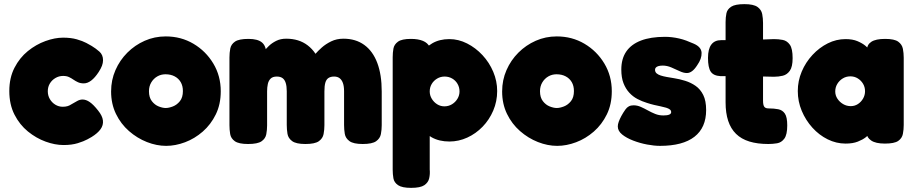

<svg xmlns="http://www.w3.org/2000/svg" viewBox="-20 -687 4418 928"><path d="M287 14Q246 14 200.5 -2.5Q155 -19 115 -51.5Q75 -84 50 -133Q25 -182 25 -247Q25 -311 50 -359.5Q75 -408 114.5 -440Q154 -472 199.5 -488.5Q245 -505 285 -505Q323 -505 351 -497Q379 -489 397 -479.5Q415 -470 423 -465Q443 -453 460.5 -437.5Q478 -422 478 -396Q478 -383 473 -369.5Q468 -356 457 -339Q421 -284 385 -284Q369 -284 357 -289.5Q345 -295 335 -302Q325 -309 313.5 -314.5Q302 -320 285 -320Q265 -320 248 -310Q231 -300 221 -283.5Q211 -267 211 -246Q211 -225 221 -208Q231 -191 247.5 -181Q264 -171 283 -171Q297 -171 306.5 -174Q316 -177 321 -180.5Q326 -184 327 -184Q341 -192 353.5 -199Q366 -206 379 -206Q396 -206 414 -193.5Q432 -181 454 -153Q475 -127 477.5 -104.5Q480 -82 466 -62.5Q452 -43 423 -25Q420 -23 402.5 -13.5Q385 -4 356 5Q327 14 287 14Z M783 18Q737 18 690 -0.5Q643 -19 603.5 -53.5Q564 -88 540.5 -136.5Q517 -185 517 -245Q517 -300 538 -348Q559 -396 595.5 -432.5Q632 -469 679.5 -490Q727 -511 781 -511Q855 -511 915 -475.5Q975 -440 1011 -380Q1047 -320 1047 -246Q1047 -183 1023 -134Q999 -85 960 -51Q921 -17 874.5 0.5Q828 18 783 18ZM781 -165Q796 -165 815.5 -172.5Q835 -180 849.5 -198Q864 -216 864 -247Q864 -272 853.5 -290Q843 -308 824 -318Q805 -328 780 -328Q758 -328 740 -317.5Q722 -307 711 -288.5Q700 -270 700 -246Q700 -216 714 -198Q728 -180 747 -172.5Q766 -165 781 -165Z M1179 9Q1134 9 1115 -4.5Q1096 -18 1092.5 -39Q1089 -60 1089 -82V-409Q1089 -432 1093 -452.5Q1097 -473 1116 -486Q1135 -499 1181 -499Q1226 -499 1246.5 -481.5Q1267 -464 1267 -425L1250 -430Q1250 -430 1257.5 -440.5Q1265 -451 1279.5 -465Q1294 -479 1315 -489.5Q1336 -500 1363 -500Q1394 -500 1420 -492Q1446 -484 1467.5 -467.5Q1489 -451 1505 -427Q1516 -440 1535 -457Q1554 -474 1580.5 -487Q1607 -500 1640 -500Q1699 -500 1740.5 -470Q1782 -440 1803.5 -383Q1825 -326 1825 -245V-82Q1825 -60 1821 -39Q1817 -18 1798 -4.5Q1779 9 1733 9Q1688 9 1669 -5Q1650 -19 1646.5 -40Q1643 -61 1643 -83V-246Q1643 -270 1637.5 -285.5Q1632 -301 1621.5 -309Q1611 -317 1595 -317Q1578 -317 1567.5 -310Q1557 -303 1552.5 -287.5Q1548 -272 1548 -245V-82Q1548 -60 1544 -39Q1540 -18 1521 -4.5Q1502 9 1456 9Q1411 9 1392 -5Q1373 -19 1369.5 -40Q1366 -61 1366 -83V-246Q1366 -270 1361 -286Q1356 -302 1345.5 -309.5Q1335 -317 1318 -317Q1298 -317 1288 -307Q1278 -297 1274.5 -281Q1271 -265 1271 -246V-81Q1271 -59 1267 -38Q1263 -17 1244 -4Q1225 9 1179 9Z M2152 -3Q2103 -3 2067 -23Q2031 -43 2008 -77.5Q1985 -112 1974 -156Q1963 -200 1964 -249Q1965 -297 1976.5 -342Q1988 -387 2011 -422Q2034 -457 2069 -477.5Q2104 -498 2152 -498Q2196 -498 2237.5 -477Q2279 -456 2312 -420.5Q2345 -385 2364 -340Q2383 -295 2383 -247Q2383 -197 2364 -152.5Q2345 -108 2312.5 -74.5Q2280 -41 2238.5 -22Q2197 -3 2152 -3ZM1967 221Q1923 221 1904 208Q1885 195 1881.5 175Q1878 155 1878 133V-410Q1878 -432 1881.5 -452Q1885 -472 1903.5 -485.5Q1922 -499 1966 -499Q2001 -499 2024 -489.5Q2047 -480 2057 -460V132Q2059 154 2054.5 174.5Q2050 195 2031 208Q2012 221 1967 221ZM2128 -173Q2148 -173 2164.5 -183Q2181 -193 2191 -209.5Q2201 -226 2201 -245Q2201 -265 2191.5 -281.5Q2182 -298 2165.5 -307.5Q2149 -317 2129 -317Q2109 -317 2092.5 -307Q2076 -297 2066.5 -281Q2057 -265 2057 -245Q2057 -226 2067 -209.5Q2077 -193 2093 -183Q2109 -173 2128 -173Z M2673 18Q2627 18 2580 -0.5Q2533 -19 2493.5 -53.5Q2454 -88 2430.5 -136.5Q2407 -185 2407 -245Q2407 -300 2428 -348Q2449 -396 2485.5 -432.5Q2522 -469 2569.5 -490Q2617 -511 2671 -511Q2745 -511 2805 -475.5Q2865 -440 2901 -380Q2937 -320 2937 -246Q2937 -183 2913 -134Q2889 -85 2850 -51Q2811 -17 2764.5 0.5Q2718 18 2673 18ZM2671 -165Q2686 -165 2705.5 -172.5Q2725 -180 2739.5 -198Q2754 -216 2754 -247Q2754 -272 2743.5 -290Q2733 -308 2714 -318Q2695 -328 2670 -328Q2648 -328 2630 -317.5Q2612 -307 2601 -288.5Q2590 -270 2590 -246Q2590 -216 2604 -198Q2618 -180 2637 -172.5Q2656 -165 2671 -165Z M3170 18Q3142 18 3107.5 11.5Q3073 5 3040.5 -7.5Q3008 -20 2987 -37Q2966 -54 2966 -76Q2966 -86 2970.5 -98.5Q2975 -111 2983 -126Q2991 -141 3003 -158Q3010 -168 3019.5 -173Q3029 -178 3042 -178Q3060 -178 3077 -170.5Q3094 -163 3111 -153.5Q3128 -144 3146.5 -136.5Q3165 -129 3186 -129Q3205 -129 3214.5 -133Q3224 -137 3224 -145Q3224 -153 3217.5 -158Q3211 -163 3199.5 -166.5Q3188 -170 3173 -173Q3158 -176 3141 -180Q3124 -184 3106 -190Q3083 -197 3061 -208.5Q3039 -220 3021.5 -239Q3004 -258 2993.5 -285Q2983 -312 2983 -351Q2983 -403 3007 -438Q3031 -473 3078 -491Q3125 -509 3194 -509Q3211 -509 3228 -507Q3245 -505 3262.5 -501Q3280 -497 3297.5 -490.5Q3315 -484 3333 -476Q3370 -460 3371 -431.5Q3372 -403 3350 -372Q3338 -353 3325.5 -343.5Q3313 -334 3300 -334Q3284 -334 3265 -343Q3246 -352 3225 -361Q3204 -370 3183 -370Q3171 -370 3162.5 -367.5Q3154 -365 3150 -360.5Q3146 -356 3146 -350Q3146 -339 3153.5 -332.5Q3161 -326 3173.5 -322Q3186 -318 3202.5 -315Q3219 -312 3238 -309Q3264 -305 3291.5 -296.5Q3319 -288 3342 -272Q3365 -256 3379 -228Q3393 -200 3393 -155Q3393 -70 3336.5 -26Q3280 18 3170 18Z M3694 9Q3641 9 3602 -3Q3563 -15 3537.5 -40Q3512 -65 3499.5 -103Q3487 -141 3487 -192V-580Q3487 -603 3491 -622.5Q3495 -642 3514 -654.5Q3533 -667 3578 -667Q3622 -667 3641 -653.5Q3660 -640 3664 -619Q3668 -598 3668 -576V-201Q3668 -190 3669.5 -182.5Q3671 -175 3674 -171Q3677 -167 3682 -165Q3687 -163 3695 -163Q3721 -163 3741.5 -159Q3762 -155 3773.5 -138Q3785 -121 3785 -81Q3785 -36 3771 -17Q3757 2 3736 5.5Q3715 9 3694 9ZM3466 -493H3583L3721 -498Q3743 -498 3763.5 -494Q3784 -490 3797.5 -471Q3811 -452 3811 -406Q3811 -364 3797.5 -345Q3784 -326 3763.5 -321Q3743 -316 3720 -316L3593 -319H3462Q3428 -321 3415 -341Q3402 -361 3402 -407Q3402 -450 3418 -471.5Q3434 -493 3466 -493Z M4257 7Q4212 7 4190.5 -8Q4169 -23 4170 -42H4184Q4179 -35 4164.5 -23.5Q4150 -12 4126 -2.5Q4102 7 4067 7Q4022 7 3980.5 -13.5Q3939 -34 3906.5 -70Q3874 -106 3855 -151.5Q3836 -197 3836 -247Q3836 -296 3855 -341Q3874 -386 3907 -421.5Q3940 -457 3981 -477.5Q4022 -498 4067 -498Q4101 -498 4124.5 -488Q4148 -478 4162.5 -466Q4177 -454 4182 -446H4171Q4170 -471 4191.5 -485Q4213 -499 4258 -499Q4303 -499 4321.5 -485.5Q4340 -472 4344 -451Q4348 -430 4348 -408V-83Q4348 -61 4344 -40Q4340 -19 4321.5 -6Q4303 7 4257 7ZM4092 -174Q4111 -174 4126.5 -184Q4142 -194 4151.5 -210.5Q4161 -227 4161 -246Q4161 -266 4151.5 -282Q4142 -298 4126 -308Q4110 -318 4090 -318Q4070 -318 4053.5 -308Q4037 -298 4027 -281.5Q4017 -265 4017 -245Q4017 -226 4027.5 -210Q4038 -194 4055 -184Q4072 -174 4092 -174Z"/></svg>

Font: Fredoka
Style: Bold
Weight: 700
Designer: Ben Nathan
Foundry: Milena B. Brandão, Ben Nathan
Version: Version 2.001